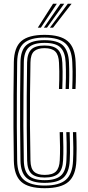

<svg xmlns="http://www.w3.org/2000/svg" viewBox="-20 -992 470 1020"><path d="M217.2 7.8Q131 7.8 93 -26.1Q55 -60 53.5 -138.2Q52 -233.2 51.5 -316.8Q51 -400.2 51.6 -483.6Q52.2 -567 53.5 -661.8Q54.8 -740.2 93.1 -773.5Q131.5 -806.8 216.5 -806.8Q301.2 -806.8 340 -773.2Q378.8 -739.8 381.8 -661.2Q382.5 -642.5 382.9 -625Q383.2 -607.5 383.1 -590.2Q383 -573 382.6 -555.4Q382.2 -537.8 381.2 -519.2H363.8Q364.8 -544 365.2 -567Q365.8 -590 365.5 -613.1Q365.2 -636.2 364 -660.8Q361 -732 326.5 -762.2Q292 -792.5 216.5 -792.5Q141 -792.5 106.6 -762.5Q72.2 -732.5 71.2 -661.2Q70.2 -578.5 69.6 -492.9Q69 -407.2 69.4 -318.9Q69.8 -230.5 71.2 -138.5Q72.5 -64.8 108.4 -35.5Q144.2 -6.2 217.2 -6.2Q295 -6.2 330 -37Q365 -67.8 368 -138.5Q369.8 -173 369.5 -209Q369.2 -245 367.5 -290H385.2Q387.2 -235.2 387 -201Q386.8 -166.8 385.8 -138.2Q382.8 -60.5 343.9 -26.4Q305 7.8 217.2 7.8ZM217.2 -20.5Q149.8 -20.5 119.9 -48Q90 -75.5 88.8 -138.5Q87.2 -236.5 86.8 -319.6Q86.2 -402.8 86.9 -484.8Q87.5 -566.8 88.8 -661.2Q89.5 -724.5 119.4 -751.5Q149.2 -778.5 216.5 -778.5Q286.8 -778.5 315.4 -749.8Q344 -721 346.5 -659.8Q347.2 -642.5 347.6 -626.2Q348 -610 347.9 -593.4Q347.8 -576.8 347.4 -558.6Q347 -540.5 346 -519.2H328.5Q330 -553.8 330.2 -578.6Q330.5 -603.5 330.1 -622.8Q329.8 -642 328.8 -659.5Q326.8 -713 302.2 -738.6Q277.8 -764.2 216.5 -764.2Q158.2 -764.2 132.8 -740.1Q107.2 -716 106.5 -660.8Q105.5 -577.5 104.8 -494Q104 -410.5 104.2 -322.9Q104.5 -235.2 106.5 -139Q107.5 -83.2 133.1 -59Q158.8 -34.8 217.2 -34.8Q275.5 -34.8 302.9 -58.6Q330.2 -82.5 332.8 -140Q334 -161.5 334.2 -184.9Q334.5 -208.2 334 -234.5Q333.5 -260.8 332.2 -290H350Q351.2 -255 351.6 -228.1Q352 -201.2 351.8 -179.9Q351.5 -158.5 350.5 -139.5Q347.8 -77.5 317.9 -49Q288 -20.5 217.2 -20.5ZM217.2 -48.8Q168.5 -48.8 146.9 -69.6Q125.2 -90.5 124.2 -139Q122.8 -229.2 122.1 -311.9Q121.5 -394.5 122 -479.2Q122.5 -564 124 -660.8Q125 -708.5 146.4 -729.4Q167.8 -750.2 216.5 -750.2Q265 -750.2 287 -728.9Q309 -707.5 311.2 -658.2Q312.2 -634.8 312.5 -612.1Q312.8 -589.5 312.2 -566.5Q311.8 -543.5 310.8 -519.2H293.2Q294.2 -544.5 294.8 -567.4Q295.2 -590.2 295 -612.5Q294.8 -634.8 293.5 -658.2Q291.8 -700.2 273.8 -718.2Q255.8 -736.2 216.5 -736.2Q179.5 -736.2 161 -719.5Q142.5 -702.8 141.8 -659.8Q140.2 -576.2 139.5 -494.2Q138.8 -412.2 139.2 -325.4Q139.8 -238.5 141.8 -140Q142.5 -97.2 160.9 -80Q179.2 -62.8 217.2 -62.8Q259 -62.8 277.4 -81.2Q295.8 -99.8 297.5 -141Q299.2 -174.5 299 -210.1Q298.8 -245.8 297 -290H314.8Q316.2 -245.8 316.6 -209.8Q317 -173.8 315.2 -141Q313 -91.8 290.5 -70.2Q268 -48.8 217.2 -48.8ZM180.8 -845 261.8 -972H281.8L197.2 -845ZM245.2 -845 340.2 -972H360.2L261.8 -845ZM213 -845 301 -972H321L229.5 -845Z"/></svg>

Font: Big Shoulders Inline Text Thin Medium
Style: Regular
Weight: 500
Version: Version 2.002